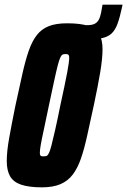

<svg xmlns="http://www.w3.org/2000/svg" viewBox="-20 -796 546 824"><path d="M285 -626 299 -688H354Q374 -688 385.5 -693.5Q397 -699 403.5 -710.5Q410 -722 414 -742L420 -776H506L503 -762Q494 -720 484 -693Q474 -666 458 -651.5Q442 -637 414 -631.5Q386 -626 340 -626ZM160 8Q104 8 70.5 -3.5Q37 -15 23 -40Q9 -65 9 -105Q9 -146 19.5 -204.5Q30 -263 46 -342Q63 -420 76 -478.5Q89 -537 103.5 -578.5Q118 -620 138.5 -646Q159 -672 190 -684Q221 -696 268 -696Q325 -696 358.5 -685Q392 -674 406 -649.5Q420 -625 420 -585Q420 -544 410 -485Q400 -426 383 -346Q367 -273 354.5 -215.5Q342 -158 327.5 -116Q313 -74 292 -46.5Q271 -19 239 -5.5Q207 8 160 8ZM167 -125Q175 -125 180 -127Q185 -129 190 -139Q195 -149 201 -172.5Q207 -196 216.5 -237.5Q226 -279 239 -344Q260 -440 268.5 -485.5Q277 -531 277 -547Q277 -556 275 -559Q273 -562 270 -563Q267 -564 261 -564Q254 -564 249 -562Q244 -560 239 -549.5Q234 -539 228 -516Q222 -493 213 -451.5Q204 -410 190 -344Q177 -280 168 -239Q159 -198 155 -175Q151 -152 151 -140Q151 -133 153 -129.5Q155 -126 159 -125.5Q163 -125 167 -125Z"/></svg>

Font: Saira ExtraCondensed Black
Style: Italic
Weight: 900
Width: 2
Italic angle: -12°
Designer: Hector Gatti with collaboration of the Omnibus-Type team
Foundry: Omnibus-Type
Version: Version 1.101